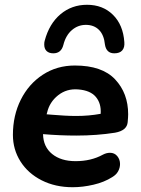

<svg xmlns="http://www.w3.org/2000/svg" viewBox="-20 -773 588 803"><path d="M34 -209Q34 -290 67 -356Q100 -422 159 -460.5Q218 -499 293 -499Q407 -499 461.5 -441Q516 -383 516 -295Q516 -284 514 -262Q511 -227 461 -218Q385 -206 299 -206Q231 -206 160 -212Q161 -159 198 -129Q235 -99 296 -99Q361 -99 410 -126Q425 -134 440 -134Q459 -134 470.5 -120Q482 -106 482 -87Q482 -71 474 -56.5Q466 -42 449 -32Q416 -11 371 -0.5Q326 10 284 10Q211 10 154 -19Q97 -48 65.5 -98Q34 -148 34 -209ZM199 -293Q224 -291 249 -289.5Q274 -288 299 -288Q352 -288 401 -297Q404 -340 381 -367.5Q358 -395 307 -399Q259 -403 223 -374.5Q187 -346 177 -302L175 -295ZM165 -587Q165 -597 167 -603Q186 -674 233 -713.5Q280 -753 344 -753Q410 -753 452.5 -711Q495 -669 500 -597Q502 -575 491.5 -562.5Q481 -550 458 -550Q425 -550 419 -586Q415 -627 394 -648Q373 -669 339 -669Q306 -669 280.5 -647Q255 -625 245 -585Q236 -550 203 -550Q185 -550 175 -559.5Q165 -569 165 -587Z"/></svg>

Font: SN Pro Bold
Style: Bold Italic
Weight: 700
Italic angle: -9°
Designer: Tobias Whetton
Foundry: Supernotes
Version: Version 1.003